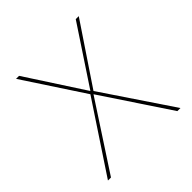

<svg xmlns="http://www.w3.org/2000/svg" viewBox="-148 -622 727 727"><g transform="rotate(-45 215.0 -259.0)"><path d="M221.7 -278.4 382.7 -518.3H366.6L213.4 -286.7L63 -518.3H46.9L204.7 -278L20.7 0H36.9L213 -269.7L392.3 0H408.9Z"/></g></svg>

Font: Fira Sans Hair
Style: Regular
Weight: 100
Designer: bBox Type GmbH & Carrois Corporate GbR & Edenspiekermann AG
Foundry: bBox Type GmbH & Carrois Corporate GbR & Edenspiekermann AG
Version: Version 4.300;PS 004.300;hotconv 1.0.88;makeotf.lib2.5.64775